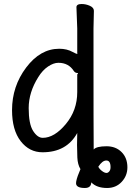

<svg xmlns="http://www.w3.org/2000/svg" viewBox="-20 -735 655 957"><path d="M403 202Q359 202 359 178Q359 170 363 156Q367 142 373 128Q379 114 381 108Q367 85 365.5 50Q364 15 364 -12L365 -72Q312 24 192 24Q126 24 83 -31.5Q40 -87 40 -186Q40 -305 110.5 -398.5Q181 -492 275 -492Q314 -492 342 -476Q361 -466 365 -466Q366 -466 366 -467L365 -469V-593L361 -699Q361 -715 387 -715Q408 -715 428 -706Q448 -697 448 -681L446 -592Q446 -28 447 10Q461 -6 511 -6Q557 -6 586 23Q615 52 615 99Q615 141 586.5 171.5Q558 202 514 202Q462 202 435 174Q434 202 403 202ZM511 127Q518 127 524.5 119.5Q531 112 531 98Q531 65 510 65Q490 65 470 96Q475 107 488 117Q501 127 511 127ZM193 -48Q251 -48 308 -116.5Q365 -185 365 -276V-364Q369 -368 369 -370Q369 -371 367 -371Q355 -371 348 -381Q322 -422 271 -422Q247 -422 219.5 -403.5Q192 -385 171 -351Q123 -275 123 -196Q123 -117 145 -82.5Q167 -48 193 -48Z"/></svg>

Font: LXGW WenKai Mono TC
Style: Bold
Weight: 700
Designer: LXGW / Fontworks Inc.
Foundry: LXGW / Fontworks Inc.
Version: Version 1.330